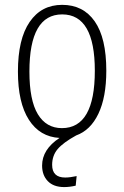

<svg xmlns="http://www.w3.org/2000/svg" viewBox="-20 -552 507 784"><path d="M291 1Q237.8 30.3 215.3 56.9Q192.9 83.5 192.9 121.1Q192.9 172.9 246.1 172.9Q265.6 172.9 293 167L289.1 206.1Q264.6 211.9 242.2 211.9Q198.7 211.9 175.3 187.7Q151.9 163.6 151.9 124Q151.9 58.1 223.1 11.2Q142.6 6.8 97.9 -63Q53.2 -132.8 53.2 -259.8Q53.2 -392.6 101.1 -462.4Q148.9 -532.2 233.9 -532.2Q319.8 -532.2 366.9 -464.6Q414.1 -397 414.1 -263.2Q414.1 -155.3 381.8 -87.6Q349.6 -20 291 1ZM100.1 -259.8Q100.1 -142.6 134.5 -85.7Q168.9 -28.8 232.9 -28.8Q367.2 -28.8 367.2 -263.2Q367.2 -493.2 233.9 -493.2Q100.1 -493.2 100.1 -259.8Z"/></svg>

Font: Fira Sans Compressed ExtraLight
Style: Regular
Weight: 250
Width: 1
Designer: Carrois Corporate & Edenspiekermann AG
Foundry: Carrois Corporate GbR & Edenspiekermann AG
Version: Version 4.203;PS 004.203;hotconv 1.0.88;makeotf.lib2.5.64775